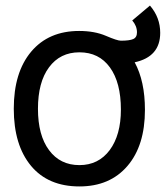

<svg xmlns="http://www.w3.org/2000/svg" viewBox="-20 -651 599 694"><path d="M522 -630.9Q559.1 -587.9 559.1 -532.2Q559.1 -445.8 466.8 -425.8Q503.9 -357.4 503.9 -253.9Q503.9 -124.5 440.4 -50.8Q377 22.9 267.1 22.9Q154.3 22.9 92.3 -51.3Q29.8 -126.5 29.8 -257.8Q29.8 -389.6 92.8 -464.4Q155.8 -539.1 266.1 -539.1Q321.8 -539.1 362.8 -521.5Q403.8 -503.9 417 -503.9Q448.2 -503.9 461.4 -509.8Q475.1 -515.6 475.1 -534.2Q475.1 -557.1 458 -577.1ZM267.1 -461.9Q197.3 -461.9 157.2 -407.7Q117.2 -354 117.2 -257.8Q117.2 -162.1 157.2 -108.4Q197.3 -54.2 267.1 -54.2Q335.9 -54.2 376.5 -108.4Q417 -163.1 417 -254.9Q417 -352.5 377.4 -407.2Q337.9 -461.9 267.1 -461.9Z"/></svg>

Font: Miedinger*
Style: Book
Weight: 400
Version: Version 001.000